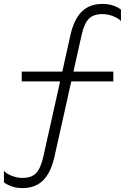

<svg xmlns="http://www.w3.org/2000/svg" viewBox="-22 -735 690 981"><path d="M93 226Q62.5 226 39 217.8Q15.5 209.5 -2 197V138Q9.5 151.5 37 162.8Q64.5 174 93 174Q139 174 162.2 150Q185.5 126 199 67L338 -556Q356 -636.5 396 -675.8Q436 -715 501 -715Q532 -715 555.5 -707Q579 -699 596 -686V-627Q585 -640.5 557.2 -651.8Q529.5 -663 501 -663Q455.5 -663 432 -639.2Q408.5 -615.5 395 -556L256 67Q238 147 198.2 186.5Q158.5 226 93 226ZM89 -319V-369H557V-319Z"/></svg>

Font: Geologica-Sharp
Style: Regular
Weight: 100
Designer: Sindre Bremnes, Frode Helland
Foundry: Monokrom Skriftforlag AS
Version: Version 1.010;gftools[0.9.28]